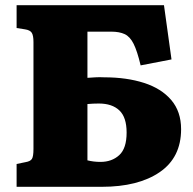

<svg xmlns="http://www.w3.org/2000/svg" viewBox="-20 -720 744 740"><path d="M44 0V-88L78 -95Q97 -98 103 -107.5Q109 -117 109 -146V-558Q109 -583 102.5 -593.5Q96 -604 76 -607L44 -612V-700H612L641 -491L522 -468Q509 -523 495 -551Q481 -579 460.5 -588.5Q440 -598 409 -598H317V-420Q332 -421 347.5 -422Q363 -423 382 -422Q468 -422 535 -400.5Q602 -379 640 -334.5Q678 -290 678 -222Q678 -113 595.5 -56.5Q513 0 372 0ZM367 -96Q411 -96 439.5 -122Q468 -148 468 -209Q468 -268 440 -294.5Q412 -321 361 -321Q349 -321 338.5 -320.5Q328 -320 317 -319V-102Q329 -99 341.5 -97.5Q354 -96 367 -96Z"/></svg>

Font: Literata 12pt ExtraBold
Style: Regular
Weight: 800
Designer: Latin by Veronika Burian and Jose Scaglione. Greek by Irene Vlachou. Cyrillic by Vera Evstafieva.
Foundry: TypeTogether
Version: Version 3.002